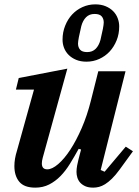

<svg xmlns="http://www.w3.org/2000/svg" viewBox="-20 -849 636 881"><path d="M142 12Q91 12 68.5 -15Q46 -42 46 -87Q46 -120 58 -158L136 -438H53L66 -491L289 -534L176 -125Q172 -110 172 -99Q172 -72 197 -72Q219 -72 247 -96Q275 -120 302.5 -162Q330 -204 355 -261.5Q380 -319 397 -387L431 -522H556L442 -69L460 -61L557 -176L590 -155L529 -71Q510 -45 493.5 -29Q477 -13 462.5 -4Q448 5 434.5 8.5Q421 12 408 12Q386 12 371.5 5.5Q357 -1 348 -11Q339 -21 335 -34Q331 -47 331 -60Q331 -74 334 -90Q337 -106 340 -117L352 -163L341 -166Q321 -130 301 -97.5Q281 -65 257.5 -41Q234 -17 205.5 -2.5Q177 12 142 12ZM380 -610Q404 -610 419 -625Q434 -640 441 -666Q448 -695 452 -716Q456 -737 456 -746Q456 -763 446.5 -774Q437 -785 414 -785Q390 -785 375 -770Q360 -755 353 -729Q346 -700 342 -679Q338 -658 338 -649Q338 -632 347.5 -621Q357 -610 380 -610ZM377 -566Q350 -566 329.5 -574.5Q309 -583 295 -597Q281 -611 274 -629Q267 -647 267 -667Q267 -701 279 -731Q291 -761 311 -782.5Q331 -804 358.5 -816.5Q386 -829 417 -829Q444 -829 464.5 -820.5Q485 -812 499 -798Q513 -784 520 -765.5Q527 -747 527 -728Q527 -693 515 -663.5Q503 -634 483 -612.5Q463 -591 435.5 -578.5Q408 -566 377 -566Z"/></svg>

Font: IBM Plex Serif SmBld
Style: Italic
Weight: 600
Italic angle: -14°
Designer: Mike Abbink, Paul van der Laan, Pieter van Rosmalen
Foundry: Bold Monday
Version: Version 3.001